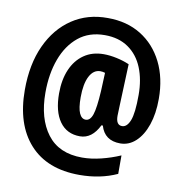

<svg xmlns="http://www.w3.org/2000/svg" viewBox="-87 -804 917 962"><g transform="rotate(10 371.5 -322.5)"><path d="M706 -367Q706 -292 686.5 -235Q667 -178 632.5 -146Q598 -114 554 -114Q474 -114 453 -187H446Q410 -114 349 -114Q282 -114 245.5 -165Q209 -216 209 -308Q209 -378 231.5 -430Q254 -482 296 -511Q338 -540 396 -540Q427 -540 462 -532.5Q497 -525 527 -512L519 -306Q519 -292 518 -277Q517 -262 517 -248Q517 -201 548 -201Q573 -201 588 -238.5Q603 -276 603 -369Q603 -447 578.5 -507Q554 -567 505 -601Q456 -635 385 -635Q305 -635 251 -591Q197 -547 169 -471.5Q141 -396 141 -300Q141 -168 200.5 -89.5Q260 -11 378 -11Q424 -11 474.5 -23.5Q525 -36 571 -56V38Q486 77 380 77Q215 77 126 -21.5Q37 -120 37 -296Q37 -426 81 -522Q125 -618 203.5 -670.5Q282 -723 385 -722Q482 -722 554 -677.5Q626 -633 666 -553Q706 -473 706 -367ZM319 -307Q319 -252 330.5 -226.5Q342 -201 363 -201Q386 -201 397.5 -235Q409 -269 414 -356L418 -449Q406 -453 394 -453Q359 -453 339 -414.5Q319 -376 319 -307Z"/></g></svg>

Font: Noto Sans Thai ExtCond ExtBd
Style: Regular
Weight: 800
Width: 2
Designer: Monotype Design Team
Foundry: Monotype Imaging Inc.
Version: Version 2.002; ttfautohint (v1.8.4.7-5d5b)